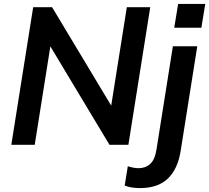

<svg xmlns="http://www.w3.org/2000/svg" viewBox="-20 -742 1072 984"><path d="M38 0 150 -705H247L569 -169L546 -176L630 -705H750L638 0H541L219 -536L242 -529L158 0ZM697 222Q678 222 657 219Q636 216 619 209L635 110Q647 114 661.5 117Q676 120 690 120Q726 120 750 98Q774 76 782 24L866 -505H991L906 31Q891 125 840 173.5Q789 222 697 222ZM873 -600 893 -722H1032L1012 -600Z"/></svg>

Font: Mulish ExtraLight
Style: Italic
Weight: 200
Italic angle: -9°
Designer: Vernon Adams
Foundry: Vernon Adams
Version: Version 3.603